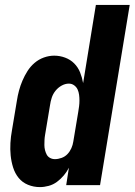

<svg xmlns="http://www.w3.org/2000/svg" viewBox="-20 -755 549 783"><path d="M143 8Q117 8 94 -1.5Q71 -11 56 -29.5Q41 -48 33.5 -72Q26 -96 23.5 -121Q21 -146 22.5 -172Q24 -198 29 -225L49 -345Q52 -365 57.5 -385.5Q63 -406 71.5 -426Q80 -446 92 -465Q104 -484 121 -498.5Q138 -513 159 -520.5Q180 -528 201 -528Q224 -528 245.5 -520Q267 -512 282.5 -496.5Q298 -481 306.5 -460Q315 -439 319 -416L371 -735H509L388 0H250L261 -71Q253 -55 240.5 -40Q228 -25 212.5 -13.5Q197 -2 178.5 3Q160 8 143 8ZM204 -106Q217 -106 231 -111Q245 -116 255 -126.5Q265 -137 271 -150.5Q277 -164 279 -178L299 -298Q301 -310 302.5 -321.5Q304 -333 304 -345Q304 -357 302.5 -368.5Q301 -380 296.5 -390Q292 -400 282.5 -407Q273 -414 261 -414Q246 -414 231.5 -406Q217 -398 206.5 -385Q196 -372 191 -356.5Q186 -341 184 -326L164 -206Q162 -195 161.5 -184.5Q161 -174 161 -163.5Q161 -153 163.5 -143Q166 -133 170.5 -124.5Q175 -116 184 -111Q193 -106 204 -106Z"/></svg>

Font: Iosevka Heavy Oblique
Style: Regular
Weight: 900
Italic angle: -9°
Monospace: yes
Designer: Belleve Invis
Foundry: Belleve Invis
Version: Version 32.5.0; ttfautohint (v1.8.4)